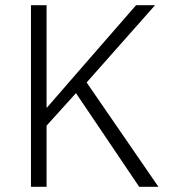

<svg xmlns="http://www.w3.org/2000/svg" viewBox="-20 -718 650 738"><path d="M515 0 272 -360 159 -235V0H99V-698H159V-305H161L273 -434L503 -698H576L313 -401L589 0Z"/></svg>

Font: IBM Plex Sans Light
Style: Regular
Weight: 300
Designer: Mike Abbink, Paul van der Laan, Pieter van Rosmalen
Foundry: Bold Monday
Version: Version 3.0